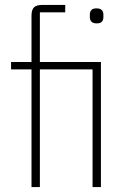

<svg xmlns="http://www.w3.org/2000/svg" viewBox="-20 -760 520 780"><path d="M108 -478H25V-508H108V-696Q108 -720 118 -730Q128 -740 152 -740H245V-710H142V-508H390V0H356V-478H142V0H108ZM373 -665Q358 -665 351.5 -672Q345 -679 345 -690V-701Q345 -712 351 -719Q357 -726 372 -726Q387 -726 393.5 -719Q400 -712 400 -701V-690Q400 -679 394 -672Q388 -665 373 -665Z"/></svg>

Font: IBM Plex Sans Condensed ExtraLight
Style: Regular
Weight: 200
Width: 3
Designer: Mike Abbink, Paul van der Laan, Pieter van Rosmalen
Foundry: Bold Monday
Version: Version 1.3